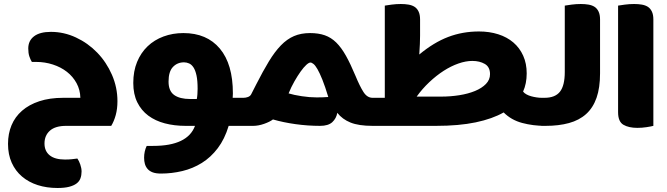

<svg xmlns="http://www.w3.org/2000/svg" viewBox="-20 -628 3330 958"><path d="M20 90Q20 39 37.5 -3Q55 -45 90 -75.5Q125 -106 176.5 -123Q228 -140 296 -140H381Q380 -180 362 -213Q344 -246 314 -269.5Q284 -293 244 -306Q204 -319 161 -319H139Q132 -330 126.5 -346.5Q121 -363 121 -386Q121 -425 150 -447Q179 -469 234 -469Q299 -469 359 -441Q419 -413 465 -365.5Q511 -318 538.5 -255Q566 -192 566 -123Q566 -85 557.5 -54Q549 -23 535 0H310Q256 0 229 24Q202 48 202 88Q202 126 228 147Q254 168 304 168Q324 168 337.5 166.5Q351 165 366 163Q374 174 380.5 192.5Q387 211 387 228Q387 246 381.5 261.5Q376 277 362 287.5Q348 298 325 304Q302 310 267 310Q213 310 168 295.5Q123 281 90 253Q57 225 38.5 184Q20 143 20 90Z M906 0Q850 0 802.5 -12.5Q755 -25 720 -51Q685 -77 665 -117.5Q645 -158 645 -214Q645 -273 664 -319Q683 -365 716.5 -397Q750 -429 796 -446Q842 -463 895 -463Q1012 -463 1077 -385.5Q1142 -308 1142 -162Q1142 -156 1141.5 -150.5Q1141 -145 1141 -140H1217Q1237 -117 1237 -68Q1237 -48 1231 -29Q1225 -10 1218 0H1121Q1101 66 1066.5 111.5Q1032 157 987 185Q942 213 889.5 225.5Q837 238 783 238Q758 238 742 232Q726 226 716.5 215Q707 204 703 190Q699 176 699 159Q699 127 712 100H744Q916 100 953 0ZM962 -134Q964 -144 965 -158Q966 -172 966 -185Q966 -226 960.5 -251.5Q955 -277 945.5 -291.5Q936 -306 923.5 -311.5Q911 -317 898 -317Q865 -317 843 -294Q821 -271 821 -221Q821 -174 849 -154Q877 -134 929 -134Z M1873 -140Q1893 -117 1893 -68Q1893 -48 1887 -29Q1881 -10 1874 0H1839Q1770 0 1729 -16.5Q1688 -33 1663 -65Q1658 -37 1638 -18.5Q1618 0 1577 0Q1516 0 1455 -8.5Q1394 -17 1342 -32Q1326 -20 1297.5 -10Q1269 0 1243 0H1216Q1197 -13 1185 -37Q1173 -61 1173 -90Q1173 -116 1180 -140H1195Q1206 -140 1217 -144Q1228 -148 1233 -157L1258 -206Q1292 -273 1321.5 -321.5Q1351 -370 1381.5 -401.5Q1412 -433 1447 -448Q1482 -463 1527 -463Q1569 -463 1600.5 -452Q1632 -441 1657.5 -416Q1683 -391 1706 -350Q1729 -309 1754 -249Q1775 -198 1793.5 -169Q1812 -140 1839 -140ZM1618 -144Q1602 -197 1588.5 -230.5Q1575 -264 1564 -283Q1553 -302 1544 -309Q1535 -316 1529 -316Q1521 -316 1508 -304Q1495 -292 1480 -271Q1465 -250 1449 -222Q1433 -194 1420 -162Q1446 -154 1485.5 -148Q1525 -142 1560 -142Q1573 -142 1589.5 -142.5Q1606 -143 1618 -144Z M1871 0Q1852 -13 1840 -37Q1828 -61 1828 -90Q1828 -116 1835 -140H1900V-600Q1911 -602 1934 -605Q1957 -608 1980 -608Q2001 -608 2018.5 -605Q2036 -602 2048.5 -594Q2061 -586 2068.5 -570.5Q2076 -555 2076 -531V-451Q2076 -433 2075 -408.5Q2074 -384 2072 -356Q2144 -416 2216 -443.5Q2288 -471 2370 -471Q2422 -471 2466 -457Q2510 -443 2541.5 -416Q2573 -389 2590.5 -350Q2608 -311 2608 -262Q2608 -211 2590 -171Q2596 -163 2607 -157Q2618 -151 2631 -147.5Q2644 -144 2657.5 -142Q2671 -140 2682 -140H2706Q2726 -117 2726 -68Q2726 -48 2720 -29Q2714 -10 2707 0H2700Q2640 0 2585.5 -14.5Q2531 -29 2493 -67Q2437 -35 2353.5 -17.5Q2270 0 2155 0ZM2425 -258Q2425 -294 2399 -309Q2373 -324 2337 -324Q2304 -324 2267 -311Q2230 -298 2193.5 -274.5Q2157 -251 2122 -218Q2087 -185 2059 -146H2181Q2228 -146 2272 -153Q2316 -160 2350 -174Q2384 -188 2404.5 -209Q2425 -230 2425 -258Z M2974 -262Q2974 -190 2956.5 -140Q2939 -90 2904.5 -59Q2870 -28 2819 -14Q2768 0 2702 0H2681Q2662 -13 2650 -37Q2638 -61 2638 -90Q2638 -116 2645 -140H2697Q2750 -140 2774 -170.5Q2798 -201 2798 -269V-600Q2809 -602 2832 -605Q2855 -608 2878 -608Q2899 -608 2916.5 -605Q2934 -602 2946.5 -594Q2959 -586 2966.5 -570.5Q2974 -555 2974 -531V-262Z M3240 0Q3229 3 3206 6.5Q3183 10 3160 10Q3117 10 3090.5 -5.5Q3064 -21 3064 -68V-600Q3075 -602 3098 -605Q3121 -608 3144 -608Q3165 -608 3182.5 -605Q3200 -602 3212.5 -594Q3225 -586 3232.5 -570.5Q3240 -555 3240 -531Z"/></svg>

Font: Baloo Bhaijaan
Style: Regular
Weight: 400
Designer: Devika Bhansali and Ek Type
Foundry: Ek Type
Version: Version 1.443;PS 1.000;hotconv 16.6.51;makeotf.lib2.5.65220;